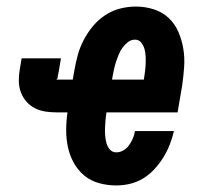

<svg xmlns="http://www.w3.org/2000/svg" viewBox="-20 -558 640 586"><path d="M335 8Q308 8 282.5 1Q257 -6 237.5 -22Q218 -38 205.5 -60.5Q193 -83 187.5 -108Q182 -133 182 -160.5Q182 -188 186 -215H154Q136 -215 119 -217.5Q102 -220 87 -227.5Q72 -235 61 -247.5Q50 -260 44 -275.5Q38 -291 37.5 -309Q37 -327 40 -344L46 -380H166L160 -344Q160 -344 160 -344Q160 -344 160 -344V-343Q159 -337 157.5 -331.5Q156 -326 156 -320Q155 -320 155.5 -320Q156 -320 155 -319Q155 -319 155 -319Q155 -319 155 -318Q155 -317 154 -317Q153 -317 152 -316Q152 -316 152.5 -315.5Q153 -315 154 -315H202L207 -343Q211 -367 217.5 -390.5Q224 -414 235.5 -436Q247 -458 263.5 -478Q280 -498 301.5 -512Q323 -526 347 -532Q371 -538 395 -538Q423 -538 449.5 -529.5Q476 -521 495 -503Q514 -485 524.5 -460.5Q535 -436 539.5 -409Q544 -382 542 -353.5Q540 -325 536 -297L522 -215H305Q303 -203 302 -191Q301 -179 300.5 -167Q300 -155 301 -143.5Q302 -132 305 -121Q308 -110 315.5 -101.5Q323 -93 335 -93Q346 -93 356.5 -99Q367 -105 374 -115Q381 -125 385.5 -135.5Q390 -146 392 -158H511Q506 -137 498 -116.5Q490 -96 478.5 -77.5Q467 -59 451.5 -42Q436 -25 417 -13.5Q398 -2 377 3Q356 8 335 8ZM322 -315H419Q421 -327 422.5 -339Q424 -351 424.5 -362.5Q425 -374 424.5 -386Q424 -398 421 -408.5Q418 -419 411 -428Q404 -437 392 -437Q380 -437 370.5 -429.5Q361 -422 354 -412.5Q347 -403 342.5 -392Q338 -381 334.5 -370.5Q331 -360 328.5 -349Q326 -338 324 -327Z"/></svg>

Font: Iosevka Slab Extended Oblique
Style: Bold
Weight: 700
Width: 7
Italic angle: -9°
Monospace: yes
Designer: Belleve Invis
Foundry: Belleve Invis
Version: Version 11.1.1; ttfautohint (v1.8.3)